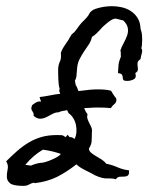

<svg xmlns="http://www.w3.org/2000/svg" viewBox="-60 -731 484 627"><path d="M401.4 -573.2Q406.2 -568.4 403.3 -558.1Q400.4 -547.9 399.4 -542V-539.1L397.5 -537.1Q389.6 -531.2 389.2 -525.4Q388.7 -519.5 389.6 -513.7Q390.6 -507.8 390.1 -502.4Q389.6 -497.1 381.8 -492.2Q386.7 -477.5 377 -472.2Q367.2 -466.8 355.5 -466.8Q344.7 -466.8 342.8 -470.2Q340.8 -473.6 340.8 -478Q340.8 -482.4 338.4 -486.8Q335.9 -491.2 325.2 -492.2Q326.2 -508.8 327.1 -519.5Q328.1 -530.3 335 -546.9Q334 -551.8 334.5 -556.6Q335 -561.5 333 -565.4Q336.9 -578.1 343.8 -590.3Q350.6 -602.5 355 -614.7Q359.4 -627 357.4 -639.2Q355.5 -651.4 342.8 -664.1L319.3 -669.9Q313.5 -670.9 306.2 -667Q298.8 -663.1 291.5 -657.2Q284.2 -651.4 277.8 -645.5Q271.5 -639.6 268.6 -635.7Q261.7 -627.9 254.9 -621.6Q248 -615.2 240.2 -610.4Q237.3 -596.7 230 -585.9Q222.7 -575.2 214.8 -563.5Q207 -551.8 199.7 -537.6Q192.4 -523.4 191.4 -503.9Q190.4 -495.1 189.9 -485.4Q189.5 -475.6 184.6 -467.8L187.5 -452.1L189.5 -450.2L196.3 -433.6Q207 -434.6 221.2 -436.5Q235.4 -438.5 250 -439Q264.6 -439.5 278.8 -438.5Q293 -437.5 302.7 -434.6Q306.6 -428.7 310.5 -421.9Q314.5 -415 319.3 -410.2Q322.3 -398.4 314.5 -392.1Q306.6 -385.7 301.8 -377.9Q294.9 -378.9 283.2 -379.4Q271.5 -379.9 258.8 -379.9Q246.1 -379.9 233.9 -378.9Q221.7 -377.9 214.8 -377.9Q216.8 -373 219.2 -368.2Q221.7 -363.3 225.6 -358.4V-356.4Q223.6 -348.6 226.1 -341.8Q228.5 -335 231.9 -328.6Q235.4 -322.3 238.3 -315.4Q241.2 -308.6 240.2 -300.8Q239.3 -284.2 239.3 -272Q239.3 -259.8 230.5 -246.1Q230.5 -238.3 237.3 -232.4Q244.1 -226.6 253.4 -221.2Q262.7 -215.8 272 -210Q281.2 -204.1 287.1 -196.3Q306.6 -192.4 324.2 -184.6Q341.8 -176.8 361.3 -174.8Q362.3 -161.1 357.4 -157.7Q352.5 -154.3 345.7 -154.3Q338.9 -154.3 331.1 -153.8Q323.2 -153.3 318.4 -145.5Q312.5 -147.5 307.1 -147.9Q301.8 -148.4 295.9 -148.4Q283.2 -147.5 272.5 -150.4Q261.7 -153.3 251 -158.2Q239.3 -165 219.2 -174.8Q199.2 -184.6 189.5 -194.3Q157.2 -168.9 126 -153.3Q94.7 -137.7 52.7 -132.8L51.8 -134.8Q42 -132.8 34.7 -128.4Q27.3 -124 16.6 -124Q-16.6 -124 -26.9 -132.3Q-37.1 -140.6 -37.6 -152.3Q-38.1 -164.1 -35.2 -177.2Q-32.2 -190.4 -38.1 -201.2L-40 -204.1Q-20.5 -223.6 -2.4 -239.3Q15.6 -254.9 34.7 -266.1Q53.7 -277.3 75.7 -283.7Q97.7 -290 127 -290Q135.7 -290 141.1 -289.6Q146.5 -289.1 154.3 -283.2L161.1 -291L167 -283.2Q174.8 -284.2 183.6 -277.3Q188.5 -287.1 189.5 -299.3Q190.4 -311.5 188 -323.2Q185.5 -335 179.2 -345.2Q172.9 -355.5 164.1 -361.3L159.2 -371.1Q153.3 -370.1 145 -368.7Q136.7 -367.2 131.8 -364.3Q121.1 -364.3 111.3 -358.9Q101.6 -353.5 91.8 -348.6Q82 -343.8 71.8 -343.3Q61.5 -342.8 49.8 -352.5V-360.4Q44.9 -369.1 43 -373Q41 -377 44.9 -387.7Q52.7 -393.6 58.6 -397Q64.5 -400.4 74.2 -399.4Q71.3 -406.2 69.3 -414.1Q85.9 -416 103 -419.4Q120.1 -422.9 136.7 -424.8Q134.8 -429.7 133.8 -432.6Q132.8 -435.5 134.8 -441.4Q132.8 -446.3 131.8 -455.1Q130.9 -463.9 130.4 -473.6Q129.9 -483.4 129.9 -492.7Q129.9 -502 129.9 -506.8Q130.9 -520.5 135.7 -530.3Q140.6 -540 138.7 -556.6Q138.7 -559.6 141.6 -565.9Q144.5 -572.3 148.9 -579.1Q153.3 -585.9 157.7 -592.3Q162.1 -598.6 164.1 -601.6Q168 -609.4 170.9 -613.3Q172.9 -618.2 176.3 -620.6Q179.7 -623 182.6 -626Q189.5 -633.8 194.3 -641.1Q199.2 -648.4 206.1 -656.2Q211.9 -662.1 217.8 -668Q223.6 -673.8 228.5 -680.7Q230.5 -684.6 232.9 -688.5Q235.4 -692.4 239.3 -695.3Q243.2 -699.2 252 -702.1Q260.7 -705.1 270 -707Q279.3 -709 289.1 -710Q298.8 -710.9 304.7 -710.9Q320.3 -710.9 336.4 -707.5Q352.5 -704.1 365.7 -695.8Q378.9 -687.5 387.7 -674.8Q396.5 -662.1 398.4 -644.5Q398.4 -635.7 401.4 -628.9Q404.3 -620.1 404.3 -601.1Q404.3 -582 401.4 -573.2ZM138.7 -228.5Q124 -233.4 109.9 -236.8Q95.7 -240.2 80.1 -242.2Q47.9 -223.6 22.5 -192.4Q27.3 -192.4 32.2 -191.4Q37.1 -190.4 42 -190.4Q56.6 -197.3 73.2 -199.2Q79.1 -199.2 88.9 -202.1Q98.6 -205.1 108.9 -209.5Q119.1 -213.9 127.4 -218.8Q135.7 -223.6 138.7 -228.5Z"/></svg>

Font: Homemade Apple
Style: Regular
Weight: 400
Designer: Font Diner, Inc
Foundry: Font Diner, Inc
Version: Version 1.000